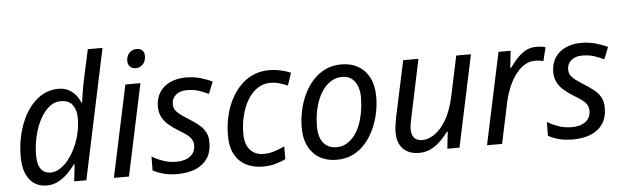

<svg xmlns="http://www.w3.org/2000/svg" viewBox="-49 -934 3621 1118"><g transform="rotate(-5 1762.0 -375.0)"><path d="M183 10Q143 10 112.5 -10Q82 -30 64.5 -70Q47 -110 47 -170Q47 -229 58.5 -284Q70 -339 91.5 -386.5Q113 -434 144 -469.5Q175 -505 214.5 -525Q254 -545 300 -545Q334 -545 358.5 -532Q383 -519 400 -498.5Q417 -478 427 -453H431Q434 -476 437 -497Q440 -518 444 -539.5Q448 -561 453 -585L491 -760H577L416 0H345L356 -99H352Q330 -69 304 -44Q278 -19 248.5 -4.5Q219 10 183 10ZM215 -63Q236 -63 258 -74.5Q280 -86 300.5 -106.5Q321 -127 338.5 -155Q356 -183 369.5 -217Q383 -251 390.5 -288.5Q398 -326 398 -366Q398 -413 376.5 -442.5Q355 -472 306 -472Q276 -472 250.5 -455Q225 -438 204 -408.5Q183 -379 168 -340Q153 -301 145 -257.5Q137 -214 137 -169Q137 -116 157 -89.5Q177 -63 215 -63Z M577 0 691 -536H779L665 0ZM761 -625Q741 -625 727.5 -637Q714 -649 714 -671Q714 -689 721 -703.5Q728 -718 741.5 -727Q755 -736 773 -736Q796 -736 807.5 -724Q819 -712 819 -692Q819 -661 801.5 -643Q784 -625 761 -625Z M948 10Q902 10 867 0.5Q832 -9 805 -24L806 -105Q831 -89 868.5 -75.5Q906 -62 946 -62Q983 -62 1008 -72.5Q1033 -83 1046 -102.5Q1059 -122 1059 -147Q1059 -166 1051.5 -180.5Q1044 -195 1026 -209.5Q1008 -224 975 -243Q940 -265 916 -286.5Q892 -308 880 -334Q868 -360 868 -394Q869 -440 890.5 -474Q912 -508 952 -527Q992 -546 1045 -546Q1091 -546 1130.5 -534.5Q1170 -523 1199 -509L1171 -439Q1146 -451 1115.5 -461.5Q1085 -472 1044 -472Q1004 -472 980 -451.5Q956 -431 956 -398Q956 -381 963 -367.5Q970 -354 988 -339.5Q1006 -325 1038 -305Q1070 -285 1095.5 -265Q1121 -245 1135.5 -219Q1150 -193 1149 -155Q1149 -101 1124 -64Q1099 -27 1054 -8.5Q1009 10 948 10Z M1447 10Q1392 10 1349.5 -12Q1307 -34 1283.5 -77.5Q1260 -121 1260 -187Q1260 -245 1272 -298Q1284 -351 1307 -396Q1330 -441 1363 -475Q1396 -509 1438 -527.5Q1480 -546 1530 -546Q1565 -546 1598 -539Q1631 -532 1658 -520L1633 -447Q1613 -456 1587.5 -464Q1562 -472 1531 -472Q1499 -472 1471 -457.5Q1443 -443 1420.5 -416.5Q1398 -390 1382.5 -354.5Q1367 -319 1358.5 -277Q1350 -235 1350 -189Q1350 -149 1363 -121Q1376 -93 1400 -78Q1424 -63 1458 -63Q1492 -63 1522 -73Q1552 -83 1581 -96V-22Q1554 -8 1520.5 1Q1487 10 1447 10Z M1880 8Q1793 8 1742.5 -46.5Q1692 -101 1692 -195Q1692 -244 1702.5 -294Q1713 -344 1734 -388.5Q1755 -433 1786.5 -468Q1818 -503 1859.5 -523Q1901 -543 1952 -543Q2011 -543 2053 -518Q2095 -493 2117.5 -447.5Q2140 -402 2140 -339Q2140 -290 2129.5 -240.5Q2119 -191 2098 -146.5Q2077 -102 2046 -67Q2015 -32 1973.5 -12Q1932 8 1880 8ZM1887 -65Q1914 -65 1938.5 -77.5Q1963 -90 1983.5 -113.5Q2004 -137 2019 -171.5Q2034 -206 2042.5 -250.5Q2051 -295 2051 -348Q2051 -377 2041 -405Q2031 -433 2009.5 -451.5Q1988 -470 1951 -470Q1920 -470 1893.5 -455.5Q1867 -441 1846 -415.5Q1825 -390 1810.5 -355Q1796 -320 1788.5 -279Q1781 -238 1781 -193Q1781 -132 1808.5 -98.5Q1836 -65 1887 -65Z M2360 10Q2322 10 2293.5 -5Q2265 -20 2249.5 -49Q2234 -78 2234 -121Q2234 -144 2237.5 -165Q2241 -186 2245 -209L2315 -536H2404L2333 -199Q2328 -177 2325.5 -160.5Q2323 -144 2323 -131Q2323 -100 2338 -81.5Q2353 -63 2387 -63Q2420 -63 2456.5 -87Q2493 -111 2525 -164Q2557 -217 2576 -305L2625 -536H2711L2597 0H2526L2537 -99H2533Q2515 -75 2490 -49.5Q2465 -24 2433 -7Q2401 10 2360 10Z M2758 0 2872 -536H2943L2932 -437H2937Q2957 -465 2979.5 -489.5Q3002 -514 3029.5 -530Q3057 -546 3093 -546Q3107 -546 3121 -544.5Q3135 -543 3147 -539L3128 -460Q3115 -463 3103.5 -464.5Q3092 -466 3079 -466Q3044 -466 3014.5 -446.5Q2985 -427 2962 -395Q2939 -363 2923 -324Q2907 -285 2898 -245L2846 0Z M3259 10Q3213 10 3178 0.5Q3143 -9 3116 -24L3117 -105Q3142 -89 3179.5 -75.5Q3217 -62 3257 -62Q3294 -62 3319 -72.5Q3344 -83 3357 -102.5Q3370 -122 3370 -147Q3370 -166 3362.5 -180.5Q3355 -195 3337 -209.5Q3319 -224 3286 -243Q3251 -265 3227 -286.5Q3203 -308 3191 -334Q3179 -360 3179 -394Q3180 -440 3201.5 -474Q3223 -508 3263 -527Q3303 -546 3356 -546Q3402 -546 3441.5 -534.5Q3481 -523 3510 -509L3482 -439Q3457 -451 3426.5 -461.5Q3396 -472 3355 -472Q3315 -472 3291 -451.5Q3267 -431 3267 -398Q3267 -381 3274 -367.5Q3281 -354 3299 -339.5Q3317 -325 3349 -305Q3381 -285 3406.5 -265Q3432 -245 3446.5 -219Q3461 -193 3460 -155Q3460 -101 3435 -64Q3410 -27 3365 -8.5Q3320 10 3259 10Z"/></g></svg>

Font: Noto Sans Display
Style: Italic
Weight: 400
Italic angle: -12°
Designer: Monotype Design Team
Foundry: Monotype Imaging Inc.
Version: Version 2.003